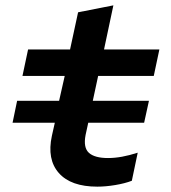

<svg xmlns="http://www.w3.org/2000/svg" viewBox="-20 -690 640 718"><path d="M44 -313H201L222 -406H64L85 -505H242L272 -644L404 -670L369 -505H576L555 -406H347L327 -313H537L519 -231H310L300 -185Q291 -138 312.5 -118.5Q334 -99 384 -99Q409 -99 436.5 -104Q464 -109 495 -119L473 -14Q447 -4 411 2Q375 8 344 8Q245 8 200 -43Q155 -94 174 -182L185 -231H27Z"/></svg>

Font: Red Hat Mono SemiBold
Style: Italic
Weight: 600
Italic angle: -12°
Monospace: yes
Designer: Pentagram, MCKL
Foundry: MCKL
Version: Version 1.030